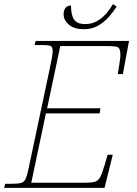

<svg xmlns="http://www.w3.org/2000/svg" viewBox="-33 -913 664 933"><path d="M-13 0 -8 -20H25Q55 -20 69.5 -24Q84 -28 91.5 -44Q99 -60 106 -95L208 -576Q215 -608 219 -631Q223 -654 223 -665Q223 -684 214 -689Q205 -694 170 -694H135L140 -714H594L564 -553H539Q541 -563 544 -581.5Q547 -600 549.5 -618Q552 -636 552 -645Q552 -676 541.5 -682.5Q531 -689 492 -689H260L196 -387H455L451 -362H190L119 -25H381Q413 -25 429 -30Q445 -35 454.5 -53.5Q464 -72 476 -113L490 -161H515L475 0ZM374 -771Q329 -771 302.5 -792.5Q276 -814 276 -845Q276 -861 284.5 -873.5Q293 -886 312 -886Q312 -840 327 -818Q342 -796 381 -796Q413 -796 438.5 -810.5Q464 -825 483.5 -847.5Q503 -870 516 -893L534 -881Q518 -856 495.5 -830.5Q473 -805 443 -788Q413 -771 374 -771Z"/></svg>

Font: Noto Serif Thin
Style: Italic
Weight: 100
Italic angle: -12°
Designer: Monotype Design Team
Foundry: Monotype Imaging Inc.
Version: Version 2.014; ttfautohint (v1.8.4.7-5d5b)